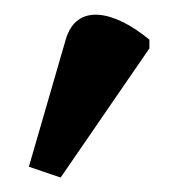

<svg xmlns="http://www.w3.org/2000/svg" viewBox="-20 -747 247 266"><path d="M64 -501 187 -680V-692C139 -732 86 -744 71 -692L20 -516Z"/></svg>

Font: Noto Serif SemiBold
Style: Regular
Weight: 600
Designer: Monotype Design Team
Foundry: Monotype Imaging Inc.
Version: Version 2.013